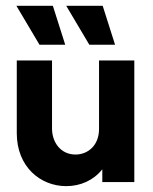

<svg xmlns="http://www.w3.org/2000/svg" viewBox="-20 -624 526 658"><path d="M286.1 -470.8H374.3L331.9 -604.2H206.9ZM115.3 -470.8H203.5L161.1 -604.2H36.1ZM206.9 13.9C256.2 13.9 300.7 -6.2 330.6 -43.8V0H440.3V-416.7H319.4V-181.9C319.4 -125 280.6 -94.4 238.9 -94.4C187.5 -94.4 158.3 -136.8 158.3 -183.3V-416.7H37.5V-167.4C37.5 -52.1 118.8 13.9 206.9 13.9Z"/></svg>

Font: Afacad
Style: Bold
Weight: 700
Designer: Kristian Moeller
Foundry: Dicotype
Version: Version 1.000